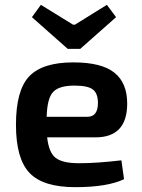

<svg xmlns="http://www.w3.org/2000/svg" viewBox="-20 -762 588 794"><path d="M260 -560 112 -691 149 -742 282 -660H290L422 -742L460 -691L312 -560ZM375 -194H175Q182 -130 211 -108.5Q240 -87 306 -87Q381 -87 482 -99L493 -21Q424 12 291 12Q158 12 102 -47Q46 -106 46 -246Q46 -389 101 -446.5Q156 -504 283 -504Q400 -504 453 -461.5Q506 -419 506 -334Q506 -194 375 -194ZM173 -279H341Q385 -279 385 -336Q385 -376 364 -392Q343 -408 288 -408Q224 -408 199.5 -381.5Q175 -355 173 -279Z"/></svg>

Font: Exo 2.0 Semi Bold
Style: Regular
Weight: 600
Designer: Natanael Gama
Version: Version 1.001;PS 001.001;hotconv 1.0.70;makeotf.lib2.5.58329